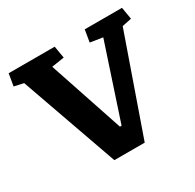

<svg xmlns="http://www.w3.org/2000/svg" viewBox="-134 -662 805 794"><g transform="rotate(-30 268.5 -265.0)"><path d="M548.8 -472.2 503.9 -462.9 341.8 0H196.8L33.2 -462.4L-11.7 -472.2L-2 -529.8H217.8L227.5 -472.2L167.5 -462.9L286.1 -108.4H293.9L411.1 -462.9L351.6 -472.2L361.3 -529.8H539.1Z"/></g></svg>

Font: Noticia Text
Style: Bold
Weight: 700
Designer: JM Sole
Foundry: JM Sole
Version: Version 1.003